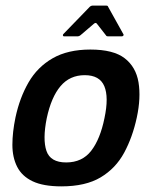

<svg xmlns="http://www.w3.org/2000/svg" viewBox="-20 -655 540 682"><path d="M198 7Q134 7 96 -11Q58 -29 41 -62.5Q24 -96 24 -140.5Q24 -185 35 -238Q50 -308 81.5 -362.5Q113 -417 167 -448Q221 -479 301 -479Q383 -479 423 -448Q463 -417 472 -362.5Q481 -308 466 -238Q451 -168 421 -112.5Q391 -57 337.5 -25Q284 7 198 7ZM215 -78Q272 -78 304 -119.5Q336 -161 351 -235Q367 -310 350.5 -349Q334 -388 281 -388Q228 -388 195 -349Q162 -310 146 -235Q131 -160 145 -119Q159 -78 215 -78ZM207 -526Q204 -526 203.5 -529Q203 -532 205 -534L299 -631Q303 -635 308 -635H358Q363 -635 364 -631L418 -534Q420 -532 418.5 -529Q417 -526 413 -526H363Q358 -526 356 -530L324 -571Q320 -576 314 -571L266 -530Q261 -526 257 -526Z"/></svg>

Font: Glory Thin SemiBold
Style: Italic
Weight: 600
Italic angle: -12°
Version: Version 1.011